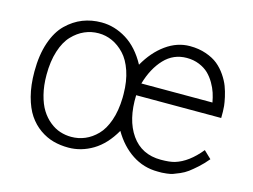

<svg xmlns="http://www.w3.org/2000/svg" viewBox="-82 -701 1122 851"><g transform="rotate(15 478.5 -275.0)"><path d="M56.2 -274.9Q56.2 -351.1 75.7 -408.2Q95.2 -465.3 128.9 -498Q162.6 -530.8 202.4 -546.4Q242.2 -562 288.1 -562Q348.1 -562 403.1 -528.1Q458 -494.1 496.1 -423.8Q532.2 -487.8 583.7 -524.9Q635.3 -562 693.8 -562Q734.4 -562 768.1 -550.3Q801.8 -538.6 823.5 -520.8Q845.2 -502.9 861.8 -478.5Q878.4 -454.1 887 -431.4Q895.5 -408.7 900.9 -384.3Q906.2 -359.9 907.7 -345.2Q909.2 -330.6 909.2 -319.8V-290H519Q515.1 -177.2 562.5 -109.6Q609.9 -42 698.2 -42Q738.8 -42 761.7 -48.8Q821.8 -66.9 876 -133.8Q882.3 -127.9 894 -116.5Q905.8 -105 910.2 -101.1Q890.1 -76.7 869.1 -57.9Q848.1 -39.1 832.3 -27.3Q816.4 -15.6 797.1 -7.3Q777.8 1 767.3 4.6Q756.8 8.3 739.5 10.3Q722.2 12.2 717.3 12.2Q712.4 12.2 698.2 12.2Q633.8 12.2 581.1 -22.5Q528.3 -57.1 492.2 -119.1Q453.6 -51.8 400.4 -19.8Q347.2 12.2 288.1 12.2Q251.5 12.2 219 3.4Q186.5 -5.4 156.2 -26.6Q126 -47.9 104.2 -80.1Q82.5 -112.3 69.3 -162.1Q56.2 -211.9 56.2 -274.9ZM463.9 -280.8Q463.4 -339.4 447.8 -385.3Q432.1 -431.2 406.7 -458Q381.3 -484.9 351.3 -498.5Q321.3 -512.2 288.1 -512.2Q254.4 -512.2 224.1 -499Q193.8 -485.8 168 -458.7Q142.1 -431.6 127 -384.3Q111.8 -336.9 111.8 -274.9Q111.8 -225.1 122.1 -184.6Q132.3 -144 149.2 -117.2Q166 -90.3 189 -71.8Q211.9 -53.2 236.8 -45.2Q261.7 -37.1 288.1 -37.1Q321.3 -37.1 350.8 -49.6Q380.4 -62 405.8 -87.9Q431.2 -113.8 446.8 -158.7Q462.4 -203.6 463.9 -263.2ZM693.8 -507.8Q632.8 -507.8 590.8 -463.4Q548.8 -418.9 527.8 -346.2H854Q850.1 -368.2 843.5 -388.7Q836.9 -409.2 824 -431.4Q811 -453.6 794.2 -470Q777.3 -486.3 751.2 -497.1Q725.1 -507.8 693.8 -507.8Z"/></g></svg>

Font: Junction Light
Style: Regular
Weight: 300
Designer: Caroline Hadilaksono
Foundry: Caroline Hadilaksono
Version: Version 1.002